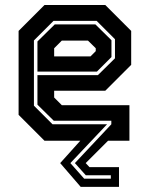

<svg xmlns="http://www.w3.org/2000/svg" viewBox="-20 -560 595 764"><path d="M301 183.5 219.5 89 299.5 0H157L54 -103V-437L157 -540H399L502 -437V-302L399 -199H195.5V-172L226 -141.5H495V0H410L321 89L336 105H453.5V183.5ZM315 151H421V137.5H321.5L278 89L423 -65.5V-79.5H194L129 -143.5V-261H369.5L437.5 -328V-404L364.5 -477H193L115 -399V-139.5L189 -65.5H406L260 89ZM129 -275V-395L198 -463H359.5L423.5 -400V-333L365.5 -275ZM195.5 -335.5H340L361 -356.5V-368L330 -398.5H226L195.5 -368Z"/></svg>

Font: Tourney Condensed Regular
Style: Bold
Weight: 700
Width: 3
Designer: Tyler Finck
Foundry: Etcetera Type Co
Version: Version 1.010; ttfautohint (v1.8.3)